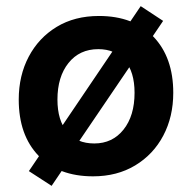

<svg xmlns="http://www.w3.org/2000/svg" viewBox="-20 -565 625 625"><path d="M302 -513Q415 -513 479.5 -445.5Q544 -378 544 -263Q544 -185 511.5 -123.5Q479 -62 420 -26.5Q361 9 283 9Q170 9 105.5 -58Q41 -125 41 -241Q41 -319 73.5 -380.5Q106 -442 164.5 -477.5Q223 -513 302 -513ZM287 -98Q346 -98 382 -143Q418 -188 418 -263Q418 -331 386.5 -368Q355 -405 300 -405Q239 -405 203 -360Q167 -315 167 -241Q167 -173 198.5 -135.5Q230 -98 287 -98ZM148 40 74 -8 120 -76 172 -140 360 -418 392 -477 438 -545 511 -497 465 -429 413 -364 225 -87 194 -28Z"/></svg>

Font: Livvic SemiBold
Style: Regular
Weight: 600
Designer: Jacques Le Bailly, Baron von Fonthausen
Version: Version 1.001; ttfautohint (v1.8.2)